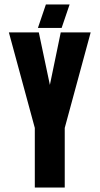

<svg xmlns="http://www.w3.org/2000/svg" viewBox="-20 -846 449 866"><path d="M151 -720 187 -826H294L258 -720ZM137 0V-269L20 -700H155L205 -463L254 -700H389L272 -269V0Z"/></svg>

Font: Karantina
Style: Bold
Weight: 700
Designer: Rony Koch
Foundry: Rony Koch
Version: Version 1.000; ttfautohint (v1.8.3)